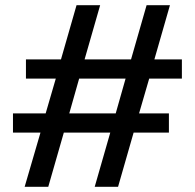

<svg xmlns="http://www.w3.org/2000/svg" viewBox="-20 -720 751 740"><path d="M75 0 136 -209H30V-283H156L195 -417H80V-491H215L275 -700H366L306 -491H485L545 -700H635L575 -491H681V-417H555L516 -283H631V-209H495L435 0H345L405 -209H226L166 0ZM247 -283H426L464 -417H285Z"/></svg>

Font: Red Hat Display Medium
Style: Regular
Weight: 500
Designer: Pentagram, MCKL
Foundry: Pentagram, MCKL
Version: Version 1.023